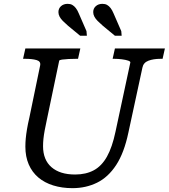

<svg xmlns="http://www.w3.org/2000/svg" viewBox="-20 -962 878 999"><path d="M224 -340Q217 -308 212.5 -283.5Q208 -259 206 -239.5Q204 -220 204 -201Q204 -166 215 -138.5Q226 -111 248 -92Q270 -73 300.5 -63.5Q331 -54 371 -54Q427 -54 468 -76Q509 -98 536.5 -147Q564 -196 581 -277L658 -636Q660 -642 647 -646.5Q634 -651 614 -653.5Q594 -656 575 -656H566L578 -710H838L826 -656H815Q778 -656 752 -646Q726 -636 721 -610L648 -272Q626 -167 584.5 -103.5Q543 -40 485 -11.5Q427 17 357 17Q303 17 257.5 3Q212 -11 179.5 -38.5Q147 -66 129.5 -106.5Q112 -147 112 -199Q112 -220 114 -241.5Q116 -263 120.5 -290Q125 -317 133 -351L189 -622Q193 -643 170 -649.5Q147 -656 111 -656H100L112 -710H398L386 -656H377Q358 -656 337.5 -655Q317 -654 303 -652Q289 -650 288 -646ZM390 -892 430 -800 432 -776H397L334 -828Q318 -842 307 -853Q296 -864 290 -875.5Q284 -887 284 -899Q284 -918 297.5 -930Q311 -942 332 -942Q346 -942 356 -936.5Q366 -931 374.5 -920Q383 -909 390 -892ZM571 -892 611 -800 613 -776H578L515 -828Q499 -842 488 -853Q477 -864 471 -875.5Q465 -887 465 -899Q465 -918 478.5 -930Q492 -942 513 -942Q527 -942 537 -936.5Q547 -931 555.5 -920Q564 -909 571 -892Z"/></svg>

Font: Roboto Serif
Style: Italic
Weight: 400
Italic angle: -10°
Designer: Greg Gazdowicz
Foundry: Commercial Type
Version: Version 1.008